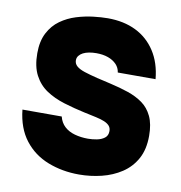

<svg xmlns="http://www.w3.org/2000/svg" viewBox="-81 -792 827 876"><g transform="rotate(10 332.5 -354.5)"><path d="M342 8Q264 8 197.5 -18Q131 -44 88.5 -99Q46 -154 37 -239H219Q226 -211 245 -193.5Q264 -176 292.5 -168Q321 -160 354 -160Q374 -160 395 -164Q416 -168 430.5 -179Q445 -190 445 -211Q445 -226 436.5 -235.5Q428 -245 412.5 -251.5Q397 -258 374 -263Q365 -265 355.5 -267Q346 -269 337 -271Q328 -273 318 -275Q267 -286 220 -300.5Q173 -315 137 -339Q101 -363 80 -403Q59 -443 59 -504Q59 -560 79 -598.5Q99 -637 132 -660.5Q165 -684 204 -696Q243 -708 281 -712.5Q319 -717 349 -717Q423 -717 479 -689.5Q535 -662 569.5 -609Q604 -556 611 -481H436Q433 -503 418 -518.5Q403 -534 379.5 -542.5Q356 -551 325 -551Q307 -551 291 -548Q275 -545 263.5 -539Q252 -533 245 -524Q238 -515 238 -503Q238 -487 250.5 -476Q263 -465 287.5 -457Q312 -449 348 -440Q365 -436 381 -432.5Q397 -429 413 -425Q457 -415 495.5 -402Q534 -389 563.5 -368Q593 -347 610 -311.5Q627 -276 627 -221Q627 -158 603 -114.5Q579 -71 538 -44Q497 -17 446 -4.5Q395 8 342 8Z"/></g></svg>

Font: Onest Black
Style: Regular
Weight: 900
Designer: Dmitri Voloshin, Andrey Kudryavtsev
Foundry: Dmitri Voloshin, Andrey Kudryavtsev
Version: Version 1.000;gftools[0.9.33]